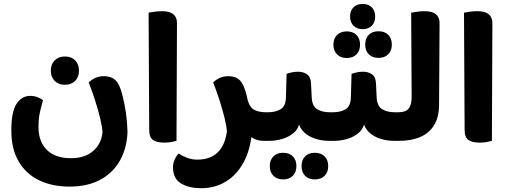

<svg xmlns="http://www.w3.org/2000/svg" viewBox="-20 -735 2654 1002"><path d="M514.9 -47.2Q512.2 -79.9 501.6 -122.2Q491.1 -164.4 476.1 -211.6Q461 -258.8 443 -304.6Q454.8 -317.2 475.1 -327.3Q495.3 -337.5 522.7 -337.5Q560.2 -337.5 582.3 -316.6Q604.3 -295.8 617.8 -242.2Q630.3 -194.1 637.1 -147.5Q643.9 -100.9 645.4 -46.9Q642.7 35.8 607.4 100.4Q572.1 164.9 505.6 201.8Q439.1 238.8 342.1 238.8Q252.3 238.8 183.9 205.7Q115.5 172.7 77.3 107.4Q39.1 42 39.1 -53.9Q39.1 -152.2 66.4 -193.4Q93.8 -234.6 137 -234.6Q157.4 -234.6 174.8 -228.2Q192.1 -221.8 204.4 -212.2Q193.2 -172.8 187 -143Q180.9 -113.2 180.9 -71.4Q180.9 3.3 224.2 46.9Q267.6 90.6 350.7 90.6Q401.6 90.6 437.3 72.3Q473 53.9 492.8 22.3Q512.6 -9.2 514.9 -47.2ZM319 -292.6Q285.4 -292.6 265.3 -312.9Q245.2 -333.1 245.2 -366.4Q245.2 -399.7 265.5 -419.9Q285.8 -440.2 319 -440.2Q352.7 -440.2 372.4 -419.9Q392.1 -399.7 392.1 -366.4Q392.1 -333.1 372.4 -312.9Q352.7 -292.6 319 -292.6Z M837.7 9.3Q798.2 9.3 778.5 -4.5Q758.7 -18.4 758.7 -58.4L755.5 -668.8Q765.8 -670.8 785.3 -673.7Q804.8 -676.6 825.9 -676.6Q903.6 -676.6 903.6 -614.4L901.1 0Q891.6 2.8 875.1 6Q858.6 9.3 837.7 9.3Z M1164.1 -49.1Q1161.6 -80.8 1151.1 -122.8Q1140.6 -164.7 1125.6 -211.7Q1110.5 -258.8 1092.5 -304.6Q1104.3 -317.2 1124.6 -327.3Q1144.8 -337.5 1172.2 -337.5Q1209.7 -337.5 1231 -316.6Q1252.2 -295.8 1265.8 -242.2Q1277.5 -196.7 1285.2 -150.7Q1293 -104.6 1295.2 -49.9Q1287.7 44.7 1252 111Q1216.3 177.4 1159.2 212.3Q1102.1 247.2 1030.7 247.2Q965.5 247.2 924.2 222Q882.8 196.8 882.8 137.7Q882.8 116.9 891.6 97.4Q900.4 77.9 912.2 66.4Q934.5 80.8 959.1 89.5Q983.7 98.1 1008.5 98.1Q1077.2 98.1 1115.8 60.6Q1154.4 23 1164.1 -49.1ZM1357.2 0Q1306.4 0 1275.4 -33.9Q1244.5 -67.8 1215.4 -147.1L1270.9 -217.6Q1283.4 -172.5 1308.7 -160.8Q1334 -149.2 1367 -149.2H1373.2V0ZM1373.2 0V-149.2Q1381.8 -135.6 1386.3 -117.2Q1390.8 -98.8 1390.8 -75Q1390.8 -51.1 1386.2 -31.8Q1381.5 -12.6 1373.2 0Z M1357 0V-149.2H1380.6Q1417.6 -149.2 1444.4 -164.9Q1471.2 -180.7 1472.2 -227.7L1475.7 -349.7Q1488 -354 1502.6 -357.3Q1517.2 -360.7 1536.5 -360.7Q1562.4 -360.7 1582 -347.3Q1601.7 -333.8 1603.2 -299.8L1606.7 -226.5Q1609.2 -180.5 1635.7 -164.8Q1662.2 -149.2 1699 -149.2H1719.6V0H1697Q1661.8 0 1627.5 -10.4Q1593.2 -20.8 1568.3 -43.4Q1543.5 -66.1 1535.3 -102.9L1544.1 -103.7Q1540.3 -66.3 1515 -43.7Q1489.7 -21 1454.7 -10.5Q1419.6 0 1386.2 0ZM1719.6 0V-149.2Q1728.2 -135.6 1732.7 -117.2Q1737.2 -98.8 1737.2 -75Q1737.2 -51.1 1732.6 -31.8Q1727.9 -12.6 1719.6 0ZM1457.4 201.3Q1426 201.3 1407 182.5Q1387.9 163.7 1387.9 131.8Q1387.9 99.7 1407 81Q1426 62.3 1457.4 62.3Q1489.5 62.3 1508.2 81Q1526.9 99.7 1526.9 131.8Q1526.9 163.7 1508.2 182.5Q1489.5 201.3 1457.4 201.3ZM1623.2 201.3Q1591.1 201.3 1572.4 182.5Q1553.7 163.7 1553.7 131.8Q1553.7 99.7 1572.4 81Q1591.1 62.3 1623.2 62.3Q1655.4 62.3 1674.1 81Q1692.8 99.7 1692.8 131.8Q1692.8 163.7 1674.1 182.5Q1655.4 201.3 1623.2 201.3Z M1696 0V-149.2H1719.6Q1756.6 -149.2 1783.4 -164.9Q1810.2 -180.7 1811.2 -227.7L1814.7 -349.7Q1827 -354 1841.6 -357.3Q1856.2 -360.7 1875.5 -360.7Q1901.4 -360.7 1921 -347.3Q1940.7 -333.8 1942.2 -299.8L1945.7 -226.5Q1948.2 -180.5 1974.7 -164.8Q2001.2 -149.2 2038 -149.2H2058.6V0H2036Q2000.8 0 1966.5 -10.4Q1932.2 -20.8 1907.3 -43.4Q1882.5 -66.1 1874.3 -102.9L1883.1 -103.7Q1879.3 -66.3 1854 -43.7Q1828.7 -21 1793.7 -10.5Q1758.6 0 1725.2 0ZM2058.6 0V-149.2Q2067.2 -135.6 2071.7 -117.2Q2076.2 -98.8 2076.2 -75Q2076.2 -51.1 2071.6 -31.8Q2066.9 -12.6 2058.6 0ZM1872.8 -582.8Q1842.9 -582.8 1824.9 -600.7Q1807 -618.7 1807 -648.8Q1807 -678.9 1824.8 -696.7Q1842.6 -714.5 1872.7 -714.5Q1902.8 -714.5 1920.4 -696.7Q1938 -678.9 1938 -648.8Q1938 -618.7 1920.3 -600.7Q1902.6 -582.8 1872.8 -582.8ZM1789.9 -432.2Q1758.2 -432.2 1739.1 -451Q1720 -469.8 1720 -501.7Q1720 -533.8 1739.1 -552.5Q1758.2 -571.2 1789.9 -571.2Q1821.7 -571.2 1840.4 -552.5Q1859.1 -533.8 1859.1 -501.7Q1859.1 -469.8 1840.4 -451Q1821.7 -432.2 1789.9 -432.2ZM1955.4 -432.9Q1923.3 -432.9 1904.6 -451.7Q1885.9 -470.6 1885.9 -502.4Q1885.9 -534.6 1904.6 -553.3Q1923.3 -572 1955.4 -572Q1987.5 -572 2006.2 -553.3Q2024.9 -534.6 2024.9 -502.4Q2024.9 -470.6 2006.2 -451.7Q1987.5 -432.9 1955.4 -432.9Z M2043 0V-149.2H2059.9Q2097.6 -149.2 2113 -168.7Q2128.3 -188.3 2128.3 -228.9L2125.8 -668.8Q2136.1 -670.8 2155.6 -673.7Q2175.1 -676.6 2196.2 -676.6Q2274 -676.6 2274 -614.4L2271.4 -190.1Q2271.4 -122.7 2244.8 -80.6Q2218.1 -38.4 2171.4 -19.2Q2124.8 0 2063.2 0Z M2483.7 9.3Q2444.2 9.3 2424.5 -4.5Q2404.7 -18.4 2404.7 -58.4L2401.5 -668.8Q2411.8 -670.8 2431.3 -673.7Q2450.8 -676.6 2471.9 -676.6Q2549.6 -676.6 2549.6 -614.4L2547.1 0Q2537.6 2.8 2521.1 6Q2504.6 9.3 2483.7 9.3Z"/></svg>

Font: Baloo Bhaijaan 2
Style: Regular
Weight: 400
Designer: Sanskriti Dholi, Noopur Datye and Ek Type
Foundry: Ek Type
Version: Version 1.701